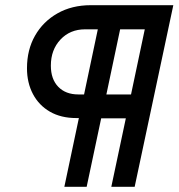

<svg xmlns="http://www.w3.org/2000/svg" viewBox="-20 -720 688 740"><path d="M228 0 284 -265H274Q215 -265 172.5 -289.5Q130 -314 107 -357.5Q84 -401 84 -457Q84 -528 115 -582.5Q146 -637 201.5 -668.5Q257 -700 330 -700H648L499 0H409L465 -264H370L314 0ZM485 -356 538 -607H443L390 -356ZM282 -356H304L357 -607H308Q250 -607 213 -567.5Q176 -528 176 -467Q176 -415 204.5 -385.5Q233 -356 282 -356Z"/></svg>

Font: Red Hat Mono Medium
Style: Italic
Weight: 500
Italic angle: -12°
Monospace: yes
Designer: Pentagram, MCKL
Foundry: Pentagram, MCKL
Version: Version 1.023; ttfautohint (v1.8.3)